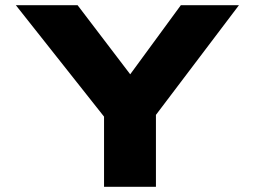

<svg xmlns="http://www.w3.org/2000/svg" viewBox="-20 -720 982 740"><path d="M381 0V-320L398 -249L41 -700H279L541 -356H425L677 -700H901L574 -268L581 -328V0Z"/></svg>

Font: Lexend Tera ExtraBold
Style: Regular
Weight: 800
Designer: Bonnie Shaver-Troup, Thomas Jockin
Foundry: Lexend
Version: Version 1.007